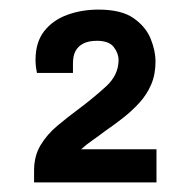

<svg xmlns="http://www.w3.org/2000/svg" viewBox="-20 -820 397 400"><path d="M51 -440V-465Q51 -495 64.5 -517.5Q78 -540 99.5 -558Q121 -576 144 -593Q176 -617 201.5 -640.5Q227 -664 227 -695Q227 -709 217 -722Q207 -735 182 -735Q165 -735 154 -729.5Q143 -724 137.5 -714Q132 -704 132 -688V-668H57Q56 -672 55 -679.5Q54 -687 54 -695Q54 -732 72 -755Q90 -778 120 -789Q150 -800 185 -800Q233 -800 258.5 -782Q284 -764 294 -739Q304 -714 304 -692Q304 -665 295 -644Q286 -623 270.5 -606Q255 -589 236.5 -574.5Q218 -560 199 -547Q186 -537 173 -528Q160 -519 149 -509H306V-440Z"/></svg>

Font: Archivo SemiBold SemiBold
Style: Regular
Weight: 600
Version: Version 2.001